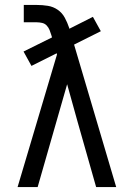

<svg xmlns="http://www.w3.org/2000/svg" viewBox="-20 -755 540 775"><path d="M51 0 210 -535 209 -540 107 -489 75 -547 190 -604 187 -614Q184 -624 180 -634Q176 -644 168.5 -652Q161 -660 150 -662.5Q139 -665 129 -665H76V-735H129Q151 -735 173 -731.5Q195 -728 213 -715.5Q231 -703 241.5 -683.5Q252 -664 259 -643Q259 -642 259.5 -641Q260 -640 260 -639L355 -687L387 -629L279 -575L449 0H368L293 -264L251 -415L132 0Z"/></svg>

Font: Iosevka SS18
Style: Regular
Weight: 400
Monospace: yes
Designer: Belleve Invis
Foundry: Belleve Invis
Version: Version 25.1.1; ttfautohint (v1.8.4)